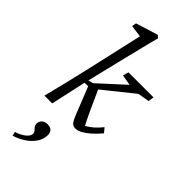

<svg xmlns="http://www.w3.org/2000/svg" viewBox="-300 -727 1055 1055"><g transform="rotate(45 228.0 -199.0)"><path d="M25.4 0Q42 -65.4 58.1 -130.9Q74.2 -196.3 88.9 -260.7L166 -601.6L95.7 -611.3L100.6 -636.7L229.5 -676.8L244.1 -664.1Q237.3 -638.7 230 -609.9Q222.7 -581.1 215.3 -549.8Q208 -518.6 198.2 -481.4L143.6 -256.8Q127.9 -192.4 114.3 -128.4Q100.6 -64.5 85.9 0ZM273.4 7.8Q253.9 7.8 244.1 -4.9Q234.4 -17.6 223.6 -43.9L159.2 -206.1H116.2L123 -226.6L166 -237.3L314.5 -373L252 -383.8L261.7 -417H456.1L451.2 -383.8L383.8 -372.1L200.2 -224.6L206.1 -242.2Q235.4 -175.8 261.2 -120.1Q287.1 -64.5 300.8 -40Q322.3 -51.8 342.3 -69.3Q362.3 -86.9 381.8 -111.3L403.3 -85Q378.9 -55.7 355.5 -35.2Q332 -14.6 311.5 -3.4Q291 7.8 273.4 7.8ZM57.6 279.3 51.8 255.9Q85.9 245.1 107.9 227.5Q129.9 210 129.9 192.4Q129.9 183.6 125.5 177.7Q121.1 171.9 116.2 167Q111.3 162.1 107.4 155.8Q103.5 149.4 103.5 139.6Q103.5 123 115.2 110.8Q127 98.6 149.4 98.6Q171.9 98.6 182.1 109.9Q192.4 121.1 192.4 139.6Q192.4 171.9 173.3 200.2Q154.3 228.5 123.5 248.5Q92.8 268.6 57.6 279.3Z"/></g></svg>

Font: Crimson Pro Light
Style: Italic
Weight: 300
Italic angle: -12°
Designer: Jacques Le Bailly
Foundry: Baron von Fonthausen
Version: Version 1.003